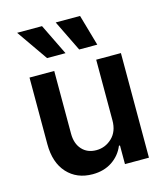

<svg xmlns="http://www.w3.org/2000/svg" viewBox="-116 -869 840 967"><g transform="rotate(-15 304.0 -385.5)"><path d="M176.8 -617.2 64 -779.3H193.8L272.9 -617.2ZM344.2 -617.2 265.1 -779.3H392.1L438.5 -617.2ZM413.6 -229.5V-545.4H542.5V0H417.5V-97.2H412.1Q392.6 -49.8 349.9 -21.2Q307.1 7.3 248 7.3Q166 7.3 116 -47.1Q65.9 -101.6 65.9 -198.2V-545.4H194.8V-218.3Q194.8 -166.5 222.7 -135.7Q250.5 -105 297.4 -105Q343.8 -105 378.7 -137.9Q413.6 -170.9 413.6 -229.5Z"/></g></svg>

Font: Interop SemBd
Style: Regular
Weight: 600
Designer: Rasmus Andersson, Google, Jang Haemin
Foundry: jhaemin
Version: Version 1.007